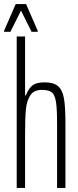

<svg xmlns="http://www.w3.org/2000/svg" viewBox="-34 -922 384 942"><path d="M48 -743H89V-454H93Q103 -482 122 -500Q141 -518 185 -518Q229 -518 250.5 -499.5Q272 -481 279.5 -440.5Q287 -400 287 -322V0H246V-314Q246 -389 240.5 -423Q235 -457 220 -469Q205 -481 171 -481Q132 -481 114.5 -454Q97 -427 93 -384.5Q89 -342 89 -262V0H48ZM-14 -766V-771L43 -902H94L151 -771V-766H121L69 -870L17 -766Z"/></svg>

Font: Saira Ultra Condensed ExLight
Style: Regular
Weight: 200
Width: 1
Designer: Hector Gatti with collaboration of the Omnibus-Type team
Foundry: Omnibus-Type
Version: Version 1.001; ttfautohint (v1.8)